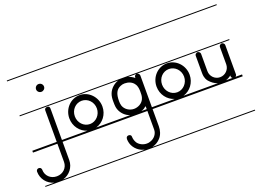

<svg xmlns="http://www.w3.org/2000/svg" viewBox="-122 -705 1592 1179"><g transform="rotate(-20 674.5 -115.5)"><path d="M173 -226C164 -226 157 -219 157 -210V-4H-2.5V8H157V127C157 165 127 195 86 195C45 195 15 165 15 127C15 121 12 115 7 112C1 109 -5 109 -11 112C-16 115 -19 121 -19 127C-19 174.1 12.4 213.6 56.5 226H-2.5V232H248V226H115.5C159.6 213.6 191 174.1 191 127V8H248V-4H191V-210C191 -215 190 -219 186 -223C184 -225 180 -226 176 -226ZM173 -376C159 -376 148 -364 148 -350C148 -336 160 -325 174 -325C188 -325 200 -336 200 -350C200 -365 188 -376 174 -376ZM-2.5 -235V-229H248V-235ZM-2.5 -463V-457H248V-463Z M387 -189C426 -189 459 -156 459 -113C459 -71 426 -37 387 -37C347 -37 315 -71 315 -113C315 -156 347 -189 387 -189ZM387 -226C327 -226 279 -175 279 -113C279 -61.2 312.4 -17.2 358.4 -4H245.5V8H534V-4H415.5C461 -17 495 -60.3 495 -112V-113C495 -175 446 -226 387 -226ZM245.5 226V232H534V226ZM245.5 -235V-229H534V-235ZM245.5 -463V-457H534V-463Z M671 -199C695 -199 720 -190 733 -169C744 -154 745 -133 745 -118C745 -109 746 -86 738 -71C727 -46 699 -32 673 -32C643 -32 615 -51 606 -78C603 -88 602 -98 602 -108C602 -157 615 -181 643 -193C652 -197 661 -199 671 -199ZM531.5 -235V-229H640.3C611.6 -219.6 587.2 -197.6 576 -170C569 -154 568 -134 568 -121C568 -87 570 -78 574 -66C584.1 -37.2 608.3 -13.2 637.3 -4H531.5V8H745V130C745 158 724 183 697 191C690 194 682 195 674 195C651 195 627 184 614 165C606 152 602 137 602 123C602 114 594 109 585 109C582 109 578 110 575 112C570 116 568 122 568 128C568 132 569 137 569 141C574 180 604 213 642 224C643.9 224.8 645.9 225.4 647.9 226H531.5V232H818V226H698.7C719.1 221.2 737.8 210.6 752 195C771 175 779 147 779 120V8H818V-4H779V-212C779 -221 770 -229 761 -229H818V-235ZM531.5 -463V-457H818V-463ZM709.8 -4C716.5 -5.8 722.9 -8.3 729 -12C734 -15 741 -22 745 -23V-4ZM761 -229C758 -229 756 -228 753 -226C746 -223 745 -214 745 -207C733.6 -217.3 719.9 -224.6 705.3 -229Z M957 -189C996 -189 1029 -156 1029 -113C1029 -71 996 -37 957 -37C917 -37 885 -71 885 -113C885 -156 917 -189 957 -189ZM957 -226C897 -226 849 -175 849 -113C849 -61.2 882.4 -17.2 928.4 -4H815.5V8H1104V-4H985.5C1031 -17 1065 -60.3 1065 -112V-113C1065 -175 1016 -226 957 -226ZM815.5 226V232H1104V226ZM815.5 -235V-229H1104V-235ZM815.5 -463V-457H1104V-463Z M1101.5 226V232H1368V226ZM1101.5 -235V-229H1368V-235ZM1101.5 -463V-457H1368V-463ZM1263.1 -4C1276 -7.9 1287.7 -14.6 1298 -23V-18C1298 -12.6 1300.4 -7.2 1305.3 -4ZM1325.5 -4C1329.8 -7.2 1333 -12.6 1333 -18V-76V-96V-208C1333 -215 1329 -220 1324 -223C1321 -225 1318 -226 1315 -226C1312 -226 1309 -225 1307 -223C1301 -220 1298 -215 1298 -208V-96C1298 -62 1271 -34 1236 -34C1202 -34 1175 -62 1175 -96V-208C1175 -215 1171 -220 1166 -223C1163 -225 1160 -226 1157 -226C1154 -226 1151 -225 1149 -223C1143 -220 1140 -215 1140 -208V-96C1140 -62 1152 -48 1157 -41C1171.4 -24.5 1189.3 -10.5 1210.2 -4H1101.5V8H1368V-4Z"/></g></svg>

Font: LetsTraceRuled
Style: Medium
Weight: 500
Version: Version 003.000